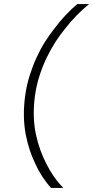

<svg xmlns="http://www.w3.org/2000/svg" viewBox="-20 -720 456 940"><path d="M103 -250Q110 -302 125 -349.5Q140 -397 159 -438.5Q178 -480 200.5 -515.5Q223 -551 246 -580Q297 -648 358 -700H416Q352 -648 299 -580Q275 -551 252 -515.5Q229 -480 209 -438.5Q189 -397 173.5 -349.5Q158 -302 151 -250Q144 -197 145.5 -150Q147 -103 156 -61.5Q165 -20 178 15.5Q191 51 206 80Q240 149 290 200H230Q183 149 152 80Q138 51 126 15.5Q114 -20 106 -61.5Q98 -103 97 -150Q96 -197 103 -250Z"/></svg>

Font: Retni Sans Light
Style: Italic
Weight: 300
Italic angle: -8°
Designer: Vitaly Kuzmin
Foundry: ParaType Ltd.
Version: Version 1.00;June 10, 2019;FontCreator 11.5.0.2425 64-bit; t